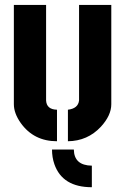

<svg xmlns="http://www.w3.org/2000/svg" viewBox="-20 -577 516 791"><path d="M358.4 194.3Q237.3 194.3 204.1 99.6Q194.3 71.3 194.3 39.1H284.2Q285.2 104.5 358.4 105.5ZM37.1 -147.5V-556.6H169.9V-163.1Q171.9 -126 214.8 -125V4.9Q119.1 4.9 65.4 -70.3Q37.1 -110.4 37.1 -147.5ZM259.8 4.9V-125Q301.8 -129.9 305.7 -163.1V-556.6H438.5V-147.5Q438.5 -101.6 395.5 -54.7Q340.8 3.9 259.8 4.9Z"/></svg>

Font: Post No Bills Colombo ExtraBold
Style: Regular
Weight: 800
Designer: Kosala Senevirathne, Siva Puranthara, Lasantha Premarathna, Tharique Azeez
Foundry: Mooniak
Version: Version 1.220 ; ttfautohint (v1.6)